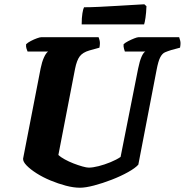

<svg xmlns="http://www.w3.org/2000/svg" viewBox="-20 -878 864 898"><path d="M354 0Q324 0 288 -9.5Q252 -19 216 -34Q180 -49 151 -67.5Q122 -86 104.5 -104Q87 -122 88 -136L170 -558Q176 -588 185.5 -609Q195 -630 205 -637H109Q107 -642 104 -650.5Q101 -659 102 -671Q110 -679 124.5 -686.5Q139 -694 153 -699Q167 -704 173 -704H441Q443 -700 446 -688Q449 -676 445 -655L398 -642Q367 -633 353 -614.5Q339 -596 331 -556L253 -153Q264 -143 283 -132.5Q302 -122 324 -113.5Q346 -105 365.5 -99.5Q385 -94 395 -94Q414 -94 441.5 -101Q469 -108 497 -119.5Q525 -131 544 -144L626 -557Q633 -592 642 -612.5Q651 -633 660 -637H564Q563 -640 560 -650Q557 -660 558 -671Q565 -678 579.5 -685.5Q594 -693 608 -698.5Q622 -704 628 -704H818Q820 -699 823 -687Q826 -675 822 -655L781 -644Q765 -639 752 -633.5Q739 -628 729.5 -610Q720 -592 712 -549L627 -108Q613 -92 579 -73Q545 -54 502.5 -37.5Q460 -21 420 -10.5Q380 0 354 0ZM362 -764Q362 -795 365.5 -816Q369 -837 373 -844Q403 -844 444 -846Q485 -848 527 -850.5Q569 -853 603 -855Q637 -857 655 -858L665 -849Q664 -819 660.5 -795.5Q657 -772 654 -764Z"/></svg>

Font: Texturina 12pt Black
Style: Italic
Weight: 900
Italic angle: -11°
Designer: Guillermo Torres Carreño
Foundry: Omnibus-Type
Version: Version 1.002